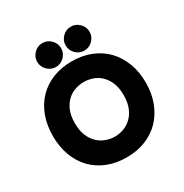

<svg xmlns="http://www.w3.org/2000/svg" viewBox="-168 -828 945 988"><g transform="rotate(-30 304.0 -333.5)"><path d="M304 -540Q366 -540 417 -519.5Q468 -499 504 -461.5Q540 -424 560 -371.5Q580 -319 580 -255Q580 -191 560 -138.5Q540 -86 504 -48.5Q468 -11 417 9.5Q366 30 304 30Q241 30 190 9.5Q139 -11 103 -48.5Q67 -86 47.5 -138.5Q28 -191 28 -255Q28 -319 47.5 -371.5Q67 -424 103 -461.5Q139 -499 190 -519.5Q241 -540 304 -540ZM159 -256Q159 -212 172 -181Q185 -150 206 -130.5Q227 -111 253 -102Q279 -93 304 -93Q330 -93 355.5 -102Q381 -111 402 -130.5Q423 -150 436 -181Q449 -212 449 -256Q449 -300 436 -330.5Q423 -361 402 -380.5Q381 -400 355.5 -408.5Q330 -417 304 -417Q279 -417 253 -408.5Q227 -400 206 -380.5Q185 -361 172 -330.5Q159 -300 159 -256ZM389 -697Q418 -697 439 -676Q460 -655 460 -626Q460 -597 439 -576Q418 -555 389 -555Q360 -555 339 -576Q318 -597 318 -626Q318 -655 339 -676Q360 -697 389 -697ZM220 -697Q249 -697 270 -676Q291 -655 291 -626Q291 -597 270 -576Q249 -555 220 -555Q191 -555 170 -576Q149 -597 149 -626Q149 -655 170 -676Q191 -697 220 -697Z"/></g></svg>

Font: Varela Round Precious
Style: Bold
Weight: 700
Version: Version 1.000